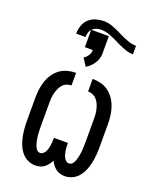

<svg xmlns="http://www.w3.org/2000/svg" viewBox="-153 -910 806 1004"><g transform="rotate(20 250.0 -408.0)"><path d="M168 8Q146 8 126 -1.5Q106 -11 92 -28Q78 -45 69.5 -65.5Q61 -86 56.5 -107.5Q52 -129 50 -151Q48 -173 48 -195V-325Q48 -349 51 -372Q54 -395 61.5 -417.5Q69 -440 82.5 -460Q96 -480 115 -494Q134 -508 157 -514Q180 -520 204 -520V-450Q190 -450 177 -444.5Q164 -439 155 -428.5Q146 -418 140.5 -405.5Q135 -393 131.5 -379.5Q128 -366 127 -352.5Q126 -339 126 -325V-195Q126 -182 126.5 -169.5Q127 -157 128 -144.5Q129 -132 131.5 -120Q134 -108 137.5 -96Q141 -84 149 -73Q157 -62 170 -62Q179 -62 186.5 -68.5Q194 -75 198 -83Q202 -91 204.5 -100Q207 -109 208.5 -118.5Q210 -128 210.5 -137.5Q211 -147 211 -156V-161H289V-156Q289 -147 289.5 -137.5Q290 -128 291.5 -118.5Q293 -109 295.5 -100Q298 -91 302 -83Q306 -75 313.5 -68.5Q321 -62 330 -62Q343 -62 351 -73Q359 -84 362.5 -96Q366 -108 368.5 -120Q371 -132 372 -144.5Q373 -157 373.5 -169.5Q374 -182 374 -195V-325Q374 -339 373 -352.5Q372 -366 368.5 -379.5Q365 -393 359.5 -405.5Q354 -418 345 -428.5Q336 -439 323 -444.5Q310 -450 296 -450V-520Q320 -520 343 -514Q366 -508 385 -494Q404 -480 417.5 -460Q431 -440 438.5 -417.5Q446 -395 449 -372Q452 -349 452 -325V-195Q452 -173 450 -151Q448 -129 443.5 -107.5Q439 -86 430.5 -65.5Q422 -45 408 -28Q394 -11 374 -1.5Q354 8 332 8Q319 8 306 4.5Q293 1 282.5 -7Q272 -15 264 -25.5Q256 -36 250 -48Q244 -36 236 -25.5Q228 -15 217.5 -7Q207 1 194 4.5Q181 8 168 8ZM186 -713H134Q134 -736 141.5 -758Q149 -780 165.5 -795.5Q182 -811 204.5 -817.5Q227 -824 250 -824Q273 -824 295 -816Q317 -808 338 -798L362 -786Q383 -776 405 -768Q427 -760 450 -760V-713Q427 -713 405 -721Q383 -729 362 -739L338 -751Q317 -761 295 -769Q273 -777 250 -777Q237 -777 224.5 -773Q212 -769 203 -760Q194 -751 190 -738.5Q186 -726 186 -713ZM240 -567 213 -609Q227 -617 236 -631Q245 -645 245 -662H201V-759H299V-662Q299 -647 294.5 -633Q290 -619 282 -607Q274 -595 263.5 -584.5Q253 -574 240 -567Z"/></g></svg>

Font: Iosevka SS04
Style: Regular
Weight: 400
Monospace: yes
Designer: Belleve Invis
Foundry: Belleve Invis
Version: Version 19.0.0; ttfautohint (v1.8.4)